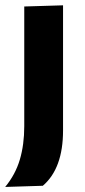

<svg xmlns="http://www.w3.org/2000/svg" viewBox="-29 -524 326 740"><path d="M-9 196.5Q30.5 148.5 47.5 91Q64.5 33.5 64.5 -37.5V-499L214 -503.5V-21.5Q214 125.5 136 192Z"/></svg>

Font: Commissioner
Style: Bold
Weight: 700
Designer: Kostas Bartsokas
Foundry: Kostas Bartsokas
Version: Version 1.000; ttfautohint (v1.8.3)